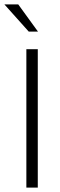

<svg xmlns="http://www.w3.org/2000/svg" viewBox="-40 -854 273 874"><path d="M132 -630V0H80V-630ZM-20 -834H43L133 -710H91Z"/></svg>

Font: Ek Mukta ExtraLight
Style: Regular
Weight: 275
Designer: Girish Dalvi and Yashodeep Gholap
Foundry: Ek Type
Version: Version 2.538;PS 1.002;hotconv 16.6.51;makeotf.lib2.5.65220;